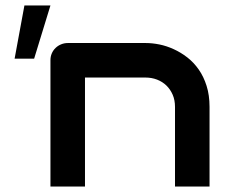

<svg xmlns="http://www.w3.org/2000/svg" viewBox="-20 -686 842 706"><path d="M105.5 -470.2H33.7L69.8 -666H165.5ZM750.5 0H623.5V-293Q623.5 -317.9 615 -337.6Q606.4 -357.4 591.8 -371.6Q577.1 -385.7 557.4 -393.3Q537.6 -400.9 514.6 -400.9H292.5V0H165.5V-464.8Q165.5 -478 170.4 -489.5Q175.3 -501 184.1 -509.5Q192.9 -518.1 204.6 -522.9Q216.3 -527.8 229.5 -527.8H515.6Q539.6 -527.8 566.2 -522.5Q592.8 -517.1 618.9 -505.1Q645 -493.2 668.7 -474.9Q692.4 -456.5 710.7 -430.4Q729 -404.3 739.7 -370.1Q750.5 -335.9 750.5 -293Z"/></svg>

Font: Audiowide
Style: Regular
Weight: 400
Designer: Astigmatic (AOETI)
Foundry: Astigmatic (AOETI)
Version: Version 1.002